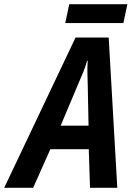

<svg xmlns="http://www.w3.org/2000/svg" viewBox="-81 -895 639 915"><path d="M507 -785 526 -875H249L230 -785ZM294 -500Q307 -529 317 -554.5Q327 -580 334 -605H337Q335 -578 335.5 -550.5Q336 -523 337 -496L341 -296H208ZM77 0 159 -184H342L348 0H478L437 -716H279L-61 0Z"/></svg>

Font: Noto Sans UI SemiCondensed
Style: Bold Italic
Weight: 700
Width: 4
Designer: Monotype Design Team
Foundry: Monotype Imaging Inc.
Version: 1.001